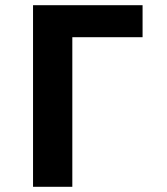

<svg xmlns="http://www.w3.org/2000/svg" viewBox="-20 -718 640 738"><path d="M107 -698H528V-575H258V0H107Z"/></svg>

Font: Lilex Nerd Font
Style: Bold
Weight: 700
Designer: Mike Abbink, Paul van der Laan, Pieter van Rosmalen, Mikhael Khrustik
Foundry: Mikhael Khrustik
Version: Version 2.400; ttfautohint (v1.8.4.7-5d5b);Nerd Fonts 3.3.0